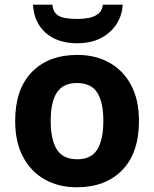

<svg xmlns="http://www.w3.org/2000/svg" viewBox="-20 -791 659 821"><path d="M574.2 -273.9Q574.2 -137.2 502.7 -63.7Q431.2 9.8 308.1 9.8Q231.4 9.8 172.1 -23.2Q112.8 -56.2 78.9 -119.6Q44.9 -183.1 44.9 -273.9Q44.9 -409.7 116.2 -482.9Q187.5 -556.2 311 -556.2Q387.7 -556.2 447 -523.4Q506.3 -490.7 540.3 -427.7Q574.2 -364.7 574.2 -273.9ZM196.8 -273.9Q196.8 -192.9 223.4 -151.4Q250 -109.9 310.1 -109.9Q369.6 -109.9 395.8 -151.4Q421.9 -192.9 421.9 -273.9Q421.9 -355 395.5 -395.5Q369.1 -436 309.1 -436Q250 -436 223.4 -395.5Q196.8 -355 196.8 -273.9ZM504.9 -771Q500 -698.2 447 -652.1Q394 -606 311 -606Q225.1 -606 175 -650.9Q125 -695.8 121.1 -771H204.1Q206.5 -743.2 221.4 -730.2Q236.3 -717.3 260 -713.6Q283.7 -710 312 -710Q335.4 -710 359.4 -714.4Q383.3 -718.8 400.1 -731.9Q417 -745.1 419.9 -771Z"/></svg>

Font: Open Sans
Style: Bold
Weight: 700
Designer: Monotype Design Team
Foundry: Monotype Imaging Inc.
Version: Version 3.000; ttfautohint (v1.8.4)